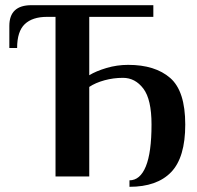

<svg xmlns="http://www.w3.org/2000/svg" viewBox="-20 -680 758 740"><path d="M694 -200Q694 -73 639.5 -16.5Q585 40 479 40V15Q520 15 542 -38.5Q564 -92 564 -200Q564 -297 532.5 -338.5Q501 -380 454 -380Q417 -380 382.5 -370.5Q348 -361 324 -345V0H194V-615H161Q105 -615 75.5 -587Q46 -559 46 -495H16V-580Q16 -660 101 -660H571V-615H324V-390Q350 -406 390.5 -418Q431 -430 474 -430Q578 -430 636 -379.5Q694 -329 694 -200Z"/></svg>

Font: Philosopher
Style: Bold
Weight: 700
Designer: Jovanny Lemonad
Foundry: Jovanny Lemonad
Version: Version 2.000